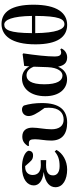

<svg xmlns="http://www.w3.org/2000/svg" viewBox="772 -1638 883 2466"><g transform="rotate(-90 1213.0 -404.5)"><path d="M269 17C383 17 478 -41 521 -120L501 -143C451 -100 399 -80 313 -80C229 -80 194 -117 194 -163C194 -218 225 -254 329 -254C342 -254 356 -254 390 -252V-323C364 -321 347 -321 326 -321C235 -321 199 -365 199 -426C199 -486 240 -522 300 -522H313L358 -471C398 -424 421 -421 453 -421C491 -421 511 -444 510 -483C486 -535 395 -563 299 -563C140 -563 65 -492 65 -412C65 -349 116 -299 238 -284C91 -264 42 -200 42 -133C42 -37 142 17 269 17Z M871 17C1035 17 1123 -82 1123 -307C1123 -393 1112 -470 1091 -539C1078 -555 1063 -563 1039 -563C994 -563 956 -531 956 -478C956 -433 982 -378 1060 -273C1062 -254 1063 -236 1063 -219C1063 -86 997 -28 910 -28C824 -28 786 -93 786 -184C786 -271 807 -355 807 -429C807 -511 768 -559 692 -559C639 -559 603 -537 570 -486L576 -472C584 -475 592 -475 601 -475C645 -475 658 -457 658 -397C658 -334 641 -267 641 -188C641 -51 722 17 871 17Z M1430 16C1491 16 1552 -13 1590 -99C1606 -18 1643 17 1710 17C1765 17 1807 -16 1824 -57L1812 -71C1801 -65 1790 -60 1773 -60C1738 -60 1721 -85 1721 -140C1721 -242 1738 -393 1761 -546L1751 -555L1600 -535L1594 -468C1563 -528 1509 -563 1439 -563C1311 -563 1211 -455 1211 -264C1211 -88 1301 16 1430 16ZM1590 -412 1584 -235C1578 -95 1525 -43 1477 -43C1411 -43 1364 -110 1364 -276C1364 -449 1415 -505 1479 -505C1524 -505 1564 -479 1590 -412Z M2127 17C2279 17 2386 -110 2386 -416C2386 -697 2294 -826 2139 -826C1991 -826 1877 -701 1877 -390C1877 -109 1971 17 2127 17ZM2135 -18C2071 -18 2024 -121 2021 -393H2242C2241 -84 2201 -18 2135 -18ZM2021 -435C2023 -727 2064 -791 2131 -791C2192 -791 2238 -689 2242 -435Z"/></g></svg>

Font: Noto Serif SC Black
Style: Regular
Weight: 900
Designer: Ryoko NISHIZUKA 西塚涼子 (kana & ideographs); Frank Grießhammer (Latin, Greek & Cyrillic); Wenlong ZHANG 张文龙 (bopomofo); San
Foundry: Adobe
Version: Version 2.001;hotconv 1.1.0;makeotfexe 2.6.0